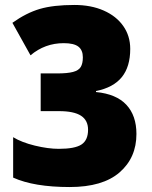

<svg xmlns="http://www.w3.org/2000/svg" viewBox="-20 -744 612 774"><path d="M367 -377V-373Q449 -365 489.5 -321.5Q530 -278 530 -204Q530 -108 462 -49Q394 10 261 10Q117 10 33 -28V-191Q67 -170 120.5 -157Q174 -144 217 -144Q282 -144 308.5 -161.5Q335 -179 335 -221Q335 -259 306.5 -277.5Q278 -296 218 -296H144V-448H210Q252 -448 274.5 -454Q297 -460 305.5 -474Q314 -488 314 -513Q314 -542 296 -556Q278 -570 237 -570Q161 -570 103 -521L30 -652Q86 -692 140.5 -708Q195 -724 280 -724Q347 -724 398 -701.5Q449 -679 477 -639Q505 -599 505 -547Q505 -475 471 -433Q437 -391 367 -377Z"/></svg>

Font: Noto Sans Display Black Narrow
Style: Regular
Weight: 900
Width: 4
Designer: Monotype Design team
Foundry: Monotype Imaging Inc.
Version: Version 1.000